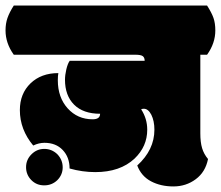

<svg xmlns="http://www.w3.org/2000/svg" viewBox="-62 -670 798 694"><path d="M98.6 -153.8Q78.6 -153.8 58.1 -144Q9.8 -201.7 9.8 -272Q9.8 -331.5 48.3 -368.7Q86.9 -405.8 148.9 -405.8Q147 -396 147 -379.9Q147 -317.9 182.6 -278.3Q218.3 -238.8 272.9 -238.8Q299.8 -238.8 299.8 -258.8Q238.8 -258.8 205.8 -291.7Q172.9 -324.7 172.9 -381.8Q172.9 -398.4 177.7 -419.2Q182.6 -439.9 189.9 -450.2H460.9Q460.9 -461.9 454.1 -467Q447.3 -472.2 426.8 -472.2H-12.2Q-42 -513.7 -42 -560.1Q-42 -585 -34.9 -605.2Q-27.8 -625.5 -12.2 -649.9H686.5Q703.1 -624 709.7 -605Q716.3 -585.9 716.3 -560.1Q716.3 -513.7 686.5 -472.2H662.1V-188Q662.1 -155.8 668.5 -134.5Q674.8 -113.3 689.9 -95.2Q680.7 -48.3 645.5 -22.2Q610.4 3.9 564.7 3.9Q519 3.9 483.9 -14.6Q448.7 -33.2 434.1 -71.8Q496.1 -128.4 496.1 -201.2Q496.1 -232.9 484.9 -255.4Q473.6 -276.9 458 -276.9Q451.7 -276.9 448.2 -274.9Q470.2 -241.2 470.2 -201.2Q470.2 -140.6 424.3 -96.7Q372.1 -47.9 282.2 -47.9Q235.8 -47.9 189.5 -61Q189.5 -101.6 164.8 -127.7Q140.1 -153.8 98.6 -153.8ZM145 -112.8Q164.6 -92.3 164.6 -65.2Q164.6 -38.1 145 -18.6Q125.5 0 97.7 0Q69.8 0 51 -19.3Q32.2 -38.6 32.2 -65.7Q32.2 -92.8 51.8 -112.3Q71.3 -131.8 98.1 -131.8Q125 -131.8 145 -112.8Z"/></svg>

Font: Modak
Style: Regular
Weight: 400
Version: Version 1.036;PS Version 1.000;hotconv 1.0.79;makeotf.lib2.5